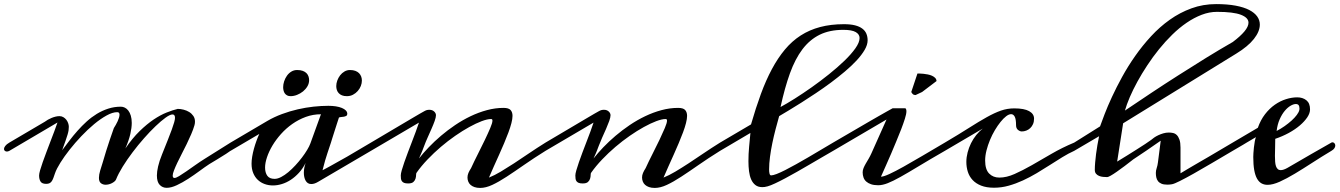

<svg xmlns="http://www.w3.org/2000/svg" viewBox="-46 -901 6579 943"><path d="M1086.4 -200.7Q1092.8 -203.1 1096.7 -203.1Q1103.5 -203.1 1109.1 -199.7Q1114.7 -196.3 1114.7 -189.9Q1114.7 -183.1 1100.1 -171.1Q1085.4 -159.2 1064.5 -145.5Q1043.5 -131.8 1021 -118.4Q998.5 -105 982.4 -95.2Q960.9 -81.1 934.1 -61.3Q907.2 -41.5 878.7 -22.9Q850.1 -4.4 822.5 8.5Q794.9 21.5 772.5 21.5Q752.4 21.5 738.5 7.1Q724.6 -7.3 724.6 -39.1Q724.6 -58.1 730.5 -83.7Q736.3 -109.4 750 -143.1Q766.1 -183.1 778.1 -213.4Q790 -243.7 797.9 -265.1Q805.7 -286.6 809.6 -300.5Q813.5 -314.5 813.5 -322.3Q813.5 -338.9 801.3 -338.9Q789.1 -338.9 767.1 -323Q745.1 -307.1 718 -281.2Q690.9 -255.4 661.4 -221.9Q631.8 -188.5 605 -152.8Q578.1 -117.2 556.6 -82.5Q535.2 -47.9 523.9 -19.5Q522 -14.6 516.6 -10Q511.2 -5.4 504.2 -1.7Q497.1 2 488.8 4.2Q480.5 6.3 472.7 6.3Q459.5 6.3 449.7 -1.2Q439.9 -8.8 439.9 -27.3Q439.9 -43 446 -63.2Q452.1 -83.5 458 -101.6Q466.3 -130.9 475.8 -160.9Q485.4 -190.9 493.7 -215.8Q503.4 -244.6 513.2 -272Q517.6 -279.3 522.7 -287.8Q527.8 -296.4 531.7 -305.2Q535.6 -314 538.3 -322.5Q541 -331.1 541 -337.9Q541 -350.1 529.8 -350.1Q506.8 -350.1 477.3 -333.7Q447.8 -317.4 416.3 -291.3Q384.8 -265.1 353.5 -232.2Q322.3 -199.2 295.9 -165.8Q269.5 -132.3 250.5 -101.8Q231.4 -71.3 224.1 -49.8Q219.7 -36.6 216.1 -26.9Q212.4 -17.1 208 -10.7Q203.6 -4.4 197.3 -1.2Q190.9 2 180.7 2Q160.2 2 153.1 -9.5Q146 -21 146 -39.1Q146 -47.4 150.9 -64.7Q155.8 -82 163.8 -104.5Q171.9 -127 181.6 -153.1Q191.4 -179.2 201.4 -205.3Q211.4 -231.4 220.7 -255.9Q230 -280.3 236.3 -299.3L0 -160.2Q-6.3 -156.7 -12.2 -156.7Q-18.1 -156.7 -22.2 -160.2Q-26.4 -163.6 -26.4 -169.4Q-26.4 -175.8 -20.3 -184.1Q-14.2 -192.4 0 -200.7L174.3 -303.2Q180.7 -308.1 189.2 -313Q197.8 -317.9 207.3 -321.8Q216.8 -325.7 226.6 -328.1Q236.3 -330.6 246.1 -330.6Q256.8 -330.6 265.4 -325.4Q273.9 -320.3 279.8 -312.7Q285.6 -305.2 288.8 -295.9Q292 -286.6 292 -278.3Q292 -269.5 290.8 -261Q289.6 -252.4 285.9 -240Q282.2 -227.5 275.9 -209.5Q269.5 -191.4 259.3 -163.1Q276.4 -186 295.2 -210.7Q314 -235.4 335 -259Q356 -282.7 379.6 -304.2Q403.3 -325.7 429.7 -341.8Q456.1 -357.9 485.6 -367.4Q515.1 -377 547.9 -377Q557.6 -377 567.1 -372.3Q576.7 -367.7 584.2 -357.9Q591.8 -348.1 596.4 -333Q601.1 -317.9 601.1 -297.4Q601.1 -273.4 594 -242.4Q586.9 -211.4 569.8 -171.9Q604.5 -222.7 639.9 -257.1Q675.3 -291.5 708.7 -314Q742.2 -336.4 772.5 -348.4Q802.7 -360.4 827.1 -366.2Q840.8 -366.2 856 -362.3Q871.1 -358.4 883.3 -350.8Q895.5 -343.3 903.6 -331.5Q911.6 -319.8 911.6 -304.2Q911.6 -299.8 911.1 -295.4Q910.6 -291 909.2 -286.1Q903.3 -265.6 893.1 -241.9Q882.8 -218.3 871.1 -193.8Q859.4 -169.4 846.9 -145.8Q834.5 -122.1 824.7 -101.3Q814.9 -80.6 808.6 -64.2Q802.2 -47.9 802.2 -38.6Q802.2 -26.9 811 -26.9Q818.4 -26.9 833.7 -36.1Q849.1 -45.4 869.1 -59.3Q889.2 -73.2 912.6 -89.8Q936 -106.4 959.5 -121.1Z M1086.4 -160.2Q1083 -158.2 1080.1 -158.2Q1075.2 -158.2 1072.8 -162.4Q1070.3 -166.5 1070.3 -172.9Q1070.3 -179.7 1073.7 -187.5Q1077.1 -195.3 1086.4 -200.7L1267.1 -307.1Q1300.8 -326.7 1338.9 -340.8Q1377 -355 1416.3 -364Q1455.6 -373 1494.1 -377.2Q1532.7 -381.3 1566.9 -381.3Q1586.4 -381.3 1603.5 -378.7Q1620.6 -376 1633.1 -370.8Q1645.5 -365.7 1652.6 -358.4Q1659.7 -351.1 1659.7 -341.8Q1659.7 -335 1654.8 -332Q1649.9 -329.1 1643.3 -327.9Q1636.7 -326.7 1629.6 -326.2Q1622.6 -325.7 1618.7 -323.7Q1615.7 -314.5 1609.4 -295.2Q1603 -275.9 1596.7 -255.6Q1590.3 -235.4 1585.2 -219.5Q1580.1 -203.6 1579.6 -201.2Q1573.2 -180.7 1562.3 -149.2Q1551.3 -117.7 1538.1 -64.9Q1538.6 -64.9 1549.1 -70.6Q1559.6 -76.2 1576.4 -85.4Q1593.3 -94.7 1614.7 -106.9Q1636.2 -119.1 1659.2 -131.8L1775.9 -200.7Q1782.7 -204.6 1787.6 -204.6Q1793 -204.6 1795.9 -200.9Q1798.8 -197.3 1798.8 -191.9Q1798.8 -185.1 1793.5 -176Q1788.1 -167 1775.9 -160.2L1516.1 -7.8Q1506.3 -2 1498 0.5Q1489.7 2.9 1482.9 2.9Q1473.1 2.9 1466.3 -1.5Q1459.5 -5.9 1455.1 -13.7Q1450.7 -21.5 1448.5 -31.5Q1446.3 -41.5 1446.3 -52.7Q1446.3 -64.9 1448.7 -77.1Q1451.2 -89.4 1455.1 -100.6Q1440.9 -72.8 1422.1 -52.2Q1403.3 -31.7 1382.1 -17.8Q1360.8 -3.9 1338.4 2.9Q1315.9 9.8 1294.4 9.8Q1272.9 9.8 1253.9 2.9Q1234.9 -3.9 1220.5 -17.3Q1206.1 -30.8 1197.8 -50.8Q1189.5 -70.8 1189.5 -97.2Q1189.5 -112.8 1192.6 -131.8Q1195.8 -150.9 1201.2 -170.4Q1206.5 -189.9 1213.4 -208.7Q1220.2 -227.5 1227.5 -243.2ZM1530.3 -339.8Q1491.2 -339.8 1455.6 -326.7Q1419.9 -313.5 1389.4 -292Q1358.9 -270.5 1334.2 -242.9Q1309.6 -215.3 1292.2 -186.3Q1274.9 -157.2 1265.4 -128.9Q1255.9 -100.6 1255.9 -78.1Q1255.9 -53.2 1266.8 -37.8Q1277.8 -22.5 1302.7 -22.5Q1317.4 -22.5 1334.7 -31.5Q1352.1 -40.5 1369.9 -55.4Q1387.7 -70.3 1405 -89.1Q1422.4 -107.9 1437 -127.2Q1451.7 -146.5 1462.6 -164.8Q1473.6 -183.1 1478.5 -196.8ZM1657.7 -428.7Q1643.6 -428.7 1633.8 -432.6Q1624 -436.5 1617.7 -443.4Q1611.3 -450.2 1608.4 -459.2Q1605.5 -468.3 1605.5 -478Q1605.5 -491.7 1610.6 -505.6Q1615.7 -519.5 1624.5 -531Q1633.3 -542.5 1645.8 -549.8Q1658.2 -557.1 1672.9 -557.1Q1688 -557.1 1699.2 -553Q1710.4 -548.8 1717.5 -541.5Q1724.6 -534.2 1728 -524.9Q1731.4 -515.6 1731.4 -505.4Q1731.4 -492.2 1726.1 -478.5Q1720.7 -464.8 1710.9 -453.9Q1701.2 -442.9 1687.7 -435.8Q1674.3 -428.7 1657.7 -428.7ZM1380.9 -428.7Q1371.1 -428.7 1364.3 -432.4Q1357.4 -436 1353 -442.1Q1348.6 -448.2 1346.7 -456.1Q1344.7 -463.9 1344.7 -472.7Q1344.7 -486.8 1349.6 -501.7Q1354.5 -516.6 1363.3 -529.1Q1372.1 -541.5 1384.8 -549.3Q1397.5 -557.1 1413.1 -557.1Q1429.7 -557.1 1440.9 -553Q1452.1 -548.8 1459 -542Q1465.8 -535.2 1469 -526.1Q1472.2 -517.1 1472.2 -507.3Q1472.2 -491.2 1463.9 -477.1Q1455.6 -462.9 1442.4 -452.1Q1429.2 -441.4 1413.1 -435.1Q1397 -428.7 1380.9 -428.7Z M2366.2 -316.4Q2347.7 -316.4 2319.8 -305.9Q2292 -295.4 2258.8 -277.1Q2225.6 -258.8 2189.7 -233.9Q2153.8 -209 2119.4 -179.7Q2085 -150.4 2054 -117.9Q2022.9 -85.4 2000 -52.7Q1997.6 -50.3 1997.6 -41.7Q1997.6 -33.2 1994.9 -23.9Q1992.2 -14.6 1984.4 -7.3Q1976.6 0 1958.5 0Q1945.8 0 1938.7 -2.9Q1931.6 -5.9 1928 -11Q1924.3 -16.1 1923.3 -23.2Q1922.4 -30.3 1922.4 -39.1Q1922.4 -47.9 1927.2 -64.9Q1932.1 -82 1939.9 -104.5Q1947.8 -127 1957.5 -152.8Q1967.3 -178.7 1977.3 -204.6Q1987.3 -230.5 1996.3 -254.9Q2005.4 -279.3 2011.7 -298.8L1775.9 -160.2Q1773.4 -159.7 1771.7 -159.4Q1770 -159.2 1769 -159.2Q1762.2 -159.2 1759 -162.8Q1755.9 -166.5 1755.9 -171.9Q1755.9 -178.7 1761 -186.8Q1766.1 -194.8 1775.9 -200.7Q1849.1 -244.1 1896.7 -272.2Q1944.3 -300.3 1973.1 -317.4Q2002 -334.5 2016.4 -342.8Q2030.8 -351.1 2038.1 -355Q2044.9 -358.9 2050.5 -360.4Q2056.2 -361.8 2063 -361.8Q2077.1 -361.8 2086.2 -353.5Q2095.2 -345.2 2095.2 -335Q2095.2 -324.7 2088.9 -306.9Q2082.5 -289.1 2073.2 -268.1Q2064 -247.1 2054.2 -225.3Q2044.4 -203.6 2037.6 -185.1Q2034.7 -177.7 2033 -173.1Q2031.2 -168.5 2029.1 -162.6Q2026.9 -156.7 2022.9 -147.7Q2019 -138.7 2011.7 -122.6Q2032.2 -148.9 2059.8 -177.7Q2087.4 -206.5 2119.9 -234.1Q2152.3 -261.7 2189.2 -286.6Q2226.1 -311.5 2265.4 -330.3Q2304.7 -349.1 2345.7 -360.1Q2386.7 -371.1 2427.2 -371.1Q2452.1 -371.1 2461.7 -360.6Q2471.2 -350.1 2471.2 -332Q2471.2 -317.4 2465.8 -296.4Q2460.4 -275.4 2451.2 -250.7Q2441.9 -226.1 2430.2 -198Q2418.5 -169.9 2405.5 -141.4Q2392.6 -112.8 2379.6 -84Q2366.7 -55.2 2355.5 -28.8Q2383.3 -40 2413.6 -58.1Q2443.8 -76.2 2478.3 -98.6Q2512.7 -121.1 2551 -147.2Q2589.4 -173.3 2633.3 -200.7Q2636.7 -202.6 2642.6 -202.6Q2654.3 -202.6 2654.3 -189.5Q2654.3 -182.6 2648.9 -174.6Q2643.6 -166.5 2633.3 -160.2Q2575.2 -124 2528.3 -91.3Q2481.4 -58.6 2442.6 -33.2Q2403.8 -7.8 2371.8 7.1Q2339.8 22 2312.5 22Q2295.9 22 2284.2 17.8Q2272.5 13.7 2264.9 6.8Q2257.3 0 2253.7 -9.5Q2250 -19 2250 -29.3Q2250 -40.5 2254.6 -51.5Q2259.3 -62.5 2267.6 -75.2Q2282.7 -108.4 2301.3 -144.8Q2319.8 -181.2 2335.4 -213.9Q2351.1 -246.6 2361.8 -272Q2372.6 -297.4 2372.6 -308.6Q2372.6 -316.4 2366.2 -316.4Z M3223.6 -316.4Q3205.1 -316.4 3177.2 -305.9Q3149.4 -295.4 3116.2 -277.1Q3083 -258.8 3047.1 -233.9Q3011.2 -209 2976.8 -179.7Q2942.4 -150.4 2911.4 -117.9Q2880.4 -85.4 2857.4 -52.7Q2855 -50.3 2855 -41.7Q2855 -33.2 2852.3 -23.9Q2849.6 -14.6 2841.8 -7.3Q2834 0 2815.9 0Q2803.2 0 2796.1 -2.9Q2789.1 -5.9 2785.4 -11Q2781.7 -16.1 2780.8 -23.2Q2779.8 -30.3 2779.8 -39.1Q2779.8 -47.9 2784.7 -64.9Q2789.6 -82 2797.4 -104.5Q2805.2 -127 2814.9 -152.8Q2824.7 -178.7 2834.7 -204.6Q2844.7 -230.5 2853.8 -254.9Q2862.8 -279.3 2869.1 -298.8L2633.3 -160.2Q2630.9 -159.7 2629.2 -159.4Q2627.4 -159.2 2626.5 -159.2Q2619.6 -159.2 2616.5 -162.8Q2613.3 -166.5 2613.3 -171.9Q2613.3 -178.7 2618.4 -186.8Q2623.5 -194.8 2633.3 -200.7Q2706.5 -244.1 2754.2 -272.2Q2801.8 -300.3 2830.6 -317.4Q2859.4 -334.5 2873.8 -342.8Q2888.2 -351.1 2895.5 -355Q2902.3 -358.9 2908 -360.4Q2913.6 -361.8 2920.4 -361.8Q2934.6 -361.8 2943.6 -353.5Q2952.6 -345.2 2952.6 -335Q2952.6 -324.7 2946.3 -306.9Q2939.9 -289.1 2930.7 -268.1Q2921.4 -247.1 2911.6 -225.3Q2901.9 -203.6 2895 -185.1Q2892.1 -177.7 2890.4 -173.1Q2888.7 -168.5 2886.5 -162.6Q2884.3 -156.7 2880.4 -147.7Q2876.5 -138.7 2869.1 -122.6Q2889.6 -148.9 2917.2 -177.7Q2944.8 -206.5 2977.3 -234.1Q3009.8 -261.7 3046.6 -286.6Q3083.5 -311.5 3122.8 -330.3Q3162.1 -349.1 3203.1 -360.1Q3244.1 -371.1 3284.7 -371.1Q3309.6 -371.1 3319.1 -360.6Q3328.6 -350.1 3328.6 -332Q3328.6 -317.4 3323.2 -296.4Q3317.9 -275.4 3308.6 -250.7Q3299.3 -226.1 3287.6 -198Q3275.9 -169.9 3262.9 -141.4Q3250 -112.8 3237.1 -84Q3224.1 -55.2 3212.9 -28.8Q3240.7 -40 3271 -58.1Q3301.3 -76.2 3335.7 -98.6Q3370.1 -121.1 3408.4 -147.2Q3446.8 -173.3 3490.7 -200.7Q3494.1 -202.6 3500 -202.6Q3511.7 -202.6 3511.7 -189.5Q3511.7 -182.6 3506.3 -174.6Q3501 -166.5 3490.7 -160.2Q3432.6 -124 3385.7 -91.3Q3338.9 -58.6 3300 -33.2Q3261.2 -7.8 3229.2 7.1Q3197.3 22 3169.9 22Q3153.3 22 3141.6 17.8Q3129.9 13.7 3122.3 6.8Q3114.7 0 3111.1 -9.5Q3107.4 -19 3107.4 -29.3Q3107.4 -40.5 3112.1 -51.5Q3116.7 -62.5 3125 -75.2Q3140.1 -108.4 3158.7 -144.8Q3177.2 -181.2 3192.9 -213.9Q3208.5 -246.6 3219.2 -272Q3230 -297.4 3230 -308.6Q3230 -316.4 3223.6 -316.4Z M4045.9 -200.7Q4049.3 -202.6 4053.2 -202.6Q4059.1 -202.6 4064 -198.7Q4068.8 -194.8 4068.8 -188Q4068.8 -182.1 4063.7 -174.8Q4058.6 -167.5 4045.9 -160.2Q4021 -146 3991.5 -128.7Q3961.9 -111.3 3930.9 -93.3Q3899.9 -75.2 3869.1 -57.6Q3838.4 -40 3810.8 -25.4Q3783.2 -10.7 3760.7 -0.2Q3738.3 10.3 3724.1 14.2Q3716.3 16.6 3709.7 17.3Q3703.1 18.1 3697.8 18.1Q3677.2 18.1 3664.1 7.8Q3650.9 -2.4 3643.3 -19.8Q3635.7 -37.1 3632.8 -60.3Q3629.9 -83.5 3629.9 -109.4Q3629.9 -144.5 3633.3 -180.9Q3636.7 -217.3 3639.6 -248L3533.7 -185.5L3490.7 -160.2Q3487.3 -158.2 3482.9 -158.2Q3477.1 -158.2 3472.7 -162.1Q3468.3 -166 3468.3 -172.9Q3468.3 -178.7 3473.1 -185.8Q3478 -192.9 3490.7 -200.7L3642.6 -290Q3666 -371.1 3690.9 -439Q3715.8 -506.8 3745.1 -561.5Q3774.4 -616.2 3809.1 -657.7Q3843.8 -699.2 3886.7 -726.8Q3929.7 -754.4 3982.2 -768.3Q4034.7 -782.2 4099.1 -782.2Q4131.3 -782.2 4153.3 -776.6Q4175.3 -771 4189.2 -760.5Q4203.1 -750 4209.2 -735.4Q4215.3 -720.7 4215.3 -703.1Q4215.3 -681.2 4200.7 -656Q4186 -630.9 4161.1 -604Q4136.2 -577.1 4103.5 -549.6Q4070.8 -522 4034.7 -495.1Q3998.5 -468.3 3961.2 -443.4Q3923.8 -418.5 3889.9 -397Q3856 -375.5 3827.4 -358.4Q3798.8 -341.3 3780.8 -330.6Q3772 -299.8 3763.2 -266.1Q3754.4 -232.4 3747.3 -198.2Q3740.2 -164.1 3735.8 -130.6Q3731.4 -97.2 3731.4 -67.9Q3731.4 -56.2 3733.6 -47.9Q3735.8 -39.6 3741.2 -39.6Q3750.5 -39.6 3768.8 -46.6Q3787.1 -53.7 3811 -65.9Q3835 -78.1 3863.5 -94Q3892.1 -109.9 3922.9 -127.9Q3953.6 -146 3984.9 -164.6Q4016.1 -183.1 4045.9 -200.7ZM3787.6 -375.5Q3816.9 -391.1 3857.2 -416.5Q3897.5 -441.9 3940.7 -472.4Q3983.9 -502.9 4025.9 -536.6Q4067.9 -570.3 4101.3 -602.5Q4134.8 -634.8 4155.3 -663.8Q4175.8 -692.9 4175.8 -714.4Q4175.8 -732.4 4157 -743.4Q4138.2 -754.4 4095.7 -754.4Q4028.8 -754.4 3980 -730.5Q3931.2 -706.5 3895.3 -659.2Q3859.4 -611.8 3833.7 -540.8Q3808.1 -469.7 3787.6 -375.5Z M4594.7 -160.2Q4519 -116.7 4466.3 -84.7Q4413.6 -52.7 4376.5 -32Q4339.4 -11.2 4313.7 -1.2Q4288.1 8.8 4267.1 8.8Q4246.6 8.8 4232.2 3.9Q4217.8 -1 4208.5 -9.3Q4199.2 -17.6 4195.1 -29.3Q4190.9 -41 4190.9 -54.7Q4190.9 -64.9 4195.3 -75.7Q4199.7 -86.4 4206.3 -97.7Q4212.9 -108.9 4220.2 -121.3Q4227.5 -133.8 4233.9 -147.9L4308.1 -314L4045.9 -160.2Q4039.6 -157.7 4037.1 -157.7Q4031.2 -157.7 4026.6 -161.6Q4022 -165.5 4022 -171.9Q4022 -177.7 4027.1 -185.1Q4032.2 -192.4 4045.9 -200.7L4172.4 -274.4Q4197.3 -289.1 4222.7 -303.7Q4248 -318.4 4270.3 -331.1Q4292.5 -343.8 4310.3 -353.8Q4328.1 -363.8 4337.9 -369.1H4400.9Q4402.8 -367.7 4404.3 -364.3Q4405.8 -360.8 4405.8 -354Q4405.8 -341.3 4398.4 -318.1Q4391.1 -294.9 4380.1 -266.1Q4369.1 -237.3 4355.7 -205.8Q4342.3 -174.3 4330.6 -146Q4318.8 -118.2 4306.2 -90.3Q4293.5 -62.5 4280.8 -33.2Q4293.9 -33.2 4322.5 -46.4Q4351.1 -59.6 4391.8 -82.3Q4432.6 -105 4484.1 -135.5Q4535.6 -166 4594.7 -200.7Q4596.7 -202.6 4602.1 -202.6Q4607.9 -202.6 4613 -198.7Q4618.2 -194.8 4618.2 -188Q4618.2 -182.1 4613 -175Q4607.9 -168 4594.7 -160.2ZM4460 -540Q4462.9 -540 4470.9 -539.8Q4479 -539.6 4489.3 -538.6Q4499.5 -537.6 4510.7 -535.4Q4522 -533.2 4531.2 -529.1Q4540.5 -524.9 4546.9 -518.6Q4553.2 -512.2 4553.7 -502.9L4482.9 -449.2L4450.7 -434.1Q4441.9 -434.1 4437 -439Q4432.1 -443.8 4429.7 -449.2Z M4594.7 -160.2Q4591.3 -158.2 4588.4 -158.2Q4583.5 -158.2 4580.6 -162.6Q4577.6 -167 4577.6 -173.3Q4577.6 -180.2 4581.5 -187.7Q4585.4 -195.3 4594.7 -200.7Q4664.1 -241.7 4713.1 -272.9Q4762.2 -304.2 4800.3 -325.4Q4838.4 -346.7 4869.9 -357.7Q4901.4 -368.7 4935.5 -368.7Q4984.4 -368.7 5008.5 -355.2Q5032.7 -341.8 5032.7 -318.4Q5032.7 -303.2 5027.6 -291.5Q5022.5 -279.8 5013.9 -271.7Q5005.4 -263.7 4994.4 -259.5Q4983.4 -255.4 4972.2 -255.4Q4963.4 -255.4 4953.9 -262.9Q4944.3 -270.5 4944.3 -286.6Q4944.3 -315.9 4937.7 -328.1Q4931.2 -340.3 4919.9 -340.3Q4909.2 -340.3 4895.8 -330.1Q4882.3 -319.8 4868.2 -302.2Q4854 -284.7 4840.3 -261.7Q4826.7 -238.8 4816.2 -213.4Q4805.7 -188 4799.1 -162.1Q4792.5 -136.2 4792.5 -112.8Q4792.5 -68.8 4812 -48.8Q4831.5 -28.8 4862.3 -28.8Q4897.5 -28.8 4937 -46.4Q4976.6 -64 5022 -89.8Q5067.4 -115.7 5118.9 -145.8Q5170.4 -175.8 5230 -200.7Q5235.8 -203.6 5239.7 -203.6Q5250 -203.6 5250 -191.4Q5250 -184.6 5245.4 -175Q5240.7 -165.5 5230 -160.2Q5201.7 -147.5 5171.9 -129.2Q5142.1 -110.8 5110.6 -90.6Q5079.1 -70.3 5045.9 -50.5Q5012.7 -30.8 4978.3 -14.9Q4943.8 1 4908.2 11Q4872.6 21 4835.9 21Q4798.8 21 4772.9 10.7Q4747.1 0.5 4731 -16.8Q4714.8 -34.2 4707.5 -57.1Q4700.2 -80.1 4700.2 -106Q4700.2 -128.4 4706.3 -152.1Q4712.4 -175.8 4723.1 -197.5Q4733.9 -219.2 4748.8 -237.8Q4763.7 -256.3 4780.8 -269.5Z M5331.1 -66.4Q5331.1 -83 5332.8 -102.8Q5334.5 -122.6 5337.2 -144.3Q5339.8 -166 5343.8 -188.2Q5347.7 -210.4 5352.1 -231.9L5230 -160.2Q5225.1 -156.7 5219.2 -156.7Q5213.4 -156.7 5209.2 -160.6Q5205.1 -164.6 5205.1 -170.4Q5205.1 -177.2 5210.7 -184.8Q5216.3 -192.4 5230 -200.7L5356.9 -280.3Q5364.7 -302.7 5379.4 -340.8Q5394 -378.9 5415.5 -425.3Q5437 -471.7 5465.3 -523.4Q5493.7 -575.2 5529.3 -626Q5564.9 -676.8 5607.4 -722.9Q5649.9 -769 5699.5 -804.2Q5749 -839.4 5805.9 -860.1Q5862.8 -880.9 5927.2 -880.9Q5981.9 -880.9 6022.5 -873.3Q6063 -865.7 6089.4 -852.1Q6115.7 -838.4 6128.7 -820.1Q6141.6 -801.8 6141.6 -780.3Q6141.6 -746.6 6112.5 -709.7Q6083.5 -672.9 6025.9 -637.7L5470.2 -295.4L5440.9 -107.4Q5465.8 -122.6 5490.7 -137.9Q5515.6 -153.3 5537.8 -167.5Q5560.1 -181.6 5578.4 -193.6Q5596.7 -205.6 5607.9 -213.9Q5613.3 -218.8 5622.3 -225.1Q5631.3 -231.4 5642.8 -236.8Q5654.3 -242.2 5667.5 -246.1Q5680.7 -250 5694.8 -250Q5705.1 -250 5715.3 -247.8Q5725.6 -245.6 5733.6 -237.8Q5741.7 -230 5746.8 -215.3Q5752 -200.7 5752 -175.8V-49.8Q5756.8 -52.7 5770.3 -60.8Q5783.7 -68.8 5802.7 -80.1Q5821.8 -91.3 5844.5 -104.5Q5867.2 -117.7 5890.1 -130.9L6008.3 -200.7Q6018.6 -206.5 6025.9 -206.5Q6037.1 -206.5 6037.1 -195.3Q6037.1 -187.5 6030.5 -178.5Q6023.9 -169.4 6008.3 -160.2Q5954.6 -128.4 5905.5 -99.6Q5856.4 -70.8 5816.7 -48.3Q5776.9 -25.9 5749 -12Q5721.2 2 5710 3.9Q5704.6 4.9 5698.7 5.4Q5692.9 5.9 5687 5.9Q5669.4 5.9 5658.4 1.2Q5647.5 -3.4 5641.4 -11.5Q5635.3 -19.5 5633.1 -29.8Q5630.9 -40 5630.9 -51.8Q5630.9 -63 5635 -75.4Q5639.2 -87.9 5641.1 -103L5654.8 -210Q5581.1 -158.2 5520 -118.2Q5498.5 -101.1 5477.5 -85.4Q5456.5 -69.8 5439.2 -57.6Q5421.9 -45.4 5409.2 -38.3Q5396.5 -31.2 5392.1 -31.2Q5382.8 -31.2 5372.1 -32.2Q5361.3 -33.2 5352.3 -36.9Q5343.3 -40.5 5337.2 -47.6Q5331.1 -54.7 5331.1 -66.4ZM5479 -357.9Q5540.5 -399.4 5606.9 -443.6Q5673.3 -487.8 5741.5 -531.2Q5809.6 -574.7 5877.2 -616.5Q5944.8 -658.2 6008.8 -694.8Q6045.9 -722.7 6065.9 -746.6Q6085.9 -770.5 6085.9 -789.6Q6085.9 -814 6048.8 -828.4Q6011.7 -842.8 5931.2 -842.8Q5893.6 -842.8 5856 -828.4Q5818.4 -814 5782 -789.1Q5745.6 -764.2 5711.4 -730.7Q5677.2 -697.3 5646.5 -659.2Q5615.7 -621.1 5588.9 -580.3Q5562 -539.6 5540.3 -500Q5518.6 -460.4 5502.9 -423.8Q5487.3 -387.2 5479 -357.9Z M6008.3 -160.2Q6003.4 -156.7 5997.1 -156.7Q5990.7 -156.7 5986.8 -160.4Q5982.9 -164.1 5982.9 -169.9Q5982.9 -176.3 5988.5 -184.3Q5994.1 -192.4 6008.3 -200.7L6131.8 -273.4Q6145.5 -312 6167.2 -340.1Q6189 -368.2 6215.1 -386.5Q6241.2 -404.8 6269.8 -413.8Q6298.3 -422.9 6325.2 -422.9Q6352.5 -422.9 6370.4 -408.4Q6388.2 -394 6388.2 -363.8Q6388.2 -345.2 6374.8 -325Q6361.3 -304.7 6338.1 -284.9Q6314.9 -265.1 6283.7 -248Q6252.4 -231 6217.3 -219.2Q6217.3 -195.8 6216.6 -174.8Q6215.8 -153.8 6215.8 -135.3Q6215.8 -119.6 6216.8 -106.7Q6217.8 -93.8 6220.9 -84.7Q6224.1 -75.7 6229.7 -70.6Q6235.4 -65.4 6244.1 -65.4Q6257.8 -65.4 6277.1 -76.4Q6296.4 -87.4 6325.7 -104.5Q6352.1 -120.1 6393.1 -143.6Q6434.1 -167 6493.2 -200.7Q6495.1 -202.1 6498.5 -202.1Q6503.9 -202.1 6508.1 -197.5Q6512.2 -192.9 6512.2 -186Q6512.2 -180.2 6508.1 -173.3Q6503.9 -166.5 6493.2 -160.2Q6444.8 -131.3 6399.4 -101.8Q6354 -72.3 6313.7 -48.1Q6273.4 -23.9 6239.3 -8.5Q6205.1 6.8 6179.7 6.8Q6162.6 6.8 6149.7 -0.5Q6136.7 -7.8 6127.7 -23.9Q6118.7 -40 6114 -66.2Q6109.4 -92.3 6109.4 -129.9Q6109.4 -135.7 6110.1 -148.7Q6110.8 -161.6 6112.5 -176.5Q6114.3 -191.4 6116.7 -205.6Q6119.1 -219.7 6122.6 -227.5Q6119.1 -225.6 6112.5 -221.7Q6106 -217.8 6097.2 -212.6Q6088.4 -207.5 6078.6 -201.7Q6068.8 -195.8 6059.1 -189.9ZM6335.4 -359.9Q6336.4 -362.8 6336.4 -366.2Q6336.4 -378.4 6332.3 -384.3Q6328.1 -390.1 6318.4 -390.1Q6307.1 -390.1 6292.5 -381.6Q6277.8 -373 6263.9 -356.4Q6250 -339.8 6239 -314.9Q6228 -290 6224.1 -257.8Q6244.1 -268.1 6263.2 -281.5Q6282.2 -294.9 6297.6 -308.8Q6313 -322.8 6323 -336.2Q6333 -349.6 6335.4 -359.9Z"/></svg>

Font: Meddon
Style: Regular
Weight: 400
Designer: Vernon Adams
Foundry: Vernon Adams
Version: Version 1.000